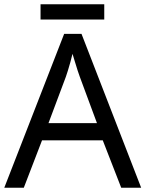

<svg xmlns="http://www.w3.org/2000/svg" viewBox="-20 -875 679 895"><path d="M545 0 459 -221H176L91 0H0L279 -717H360L638 0ZM352 -517Q349 -525 342 -546Q335 -567 328.5 -589.5Q322 -612 318 -624Q313 -604 307.5 -583.5Q302 -563 296.5 -546Q291 -529 287 -517L206 -301H432ZM466 -855V-784H169V-855Z"/></svg>

Font: Noto Sans Javanese
Style: Regular
Weight: 400
Designer: Monotype Design Team
Foundry: Monotype Imaging Inc.
Version: Version 2.004